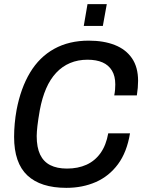

<svg xmlns="http://www.w3.org/2000/svg" viewBox="-20 -894 688 926"><path d="M300 12Q176 12 112 -48Q48 -108 48 -234Q48 -265 51 -298Q54 -331 60 -364Q80 -469 125 -544Q170 -619 241.5 -658.5Q313 -698 408 -698Q480 -698 533.5 -677Q587 -656 616.5 -613Q646 -570 646 -504Q646 -488 644.5 -470.5Q643 -453 640 -434H531Q534 -449 535 -462Q536 -475 536 -487Q536 -527 520 -553.5Q504 -580 474.5 -593Q445 -606 402 -606Q356 -606 318 -590Q280 -574 251 -543Q222 -512 202.5 -467Q183 -422 172 -363Q168 -339 165 -320.5Q162 -302 160.5 -287Q159 -272 158 -260.5Q157 -249 157 -238Q157 -183 173.5 -148.5Q190 -114 222.5 -97.5Q255 -81 303 -81Q356 -81 397 -99.5Q438 -118 465 -156Q492 -194 502 -251H607Q592 -160 549 -102Q506 -44 442 -16Q378 12 300 12ZM384 -769 402 -874H495L476 -769Z"/></svg>

Font: Archivo SemiCondensed Medium
Style: Italic
Weight: 500
Width: 4
Italic angle: -10°
Designer: Hector Gatti
Foundry: Omnibus-Type
Version: Version 2.001